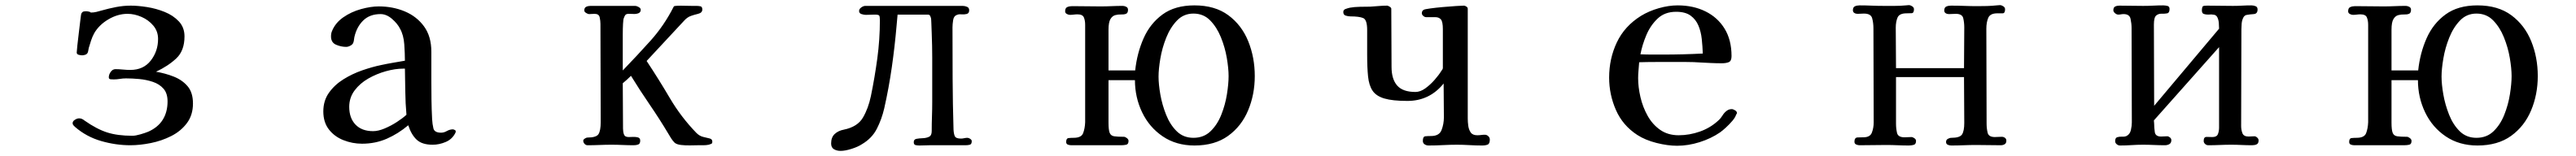

<svg xmlns="http://www.w3.org/2000/svg" viewBox="-20 -565 10040 609"><path d="M732 -161Q732 -116 708.5 -84.5Q685 -53 647.5 -34Q610 -15 567.5 -6.5Q525 2 488 2Q431 2 374 -14.5Q317 -31 273 -69Q270 -72 266.5 -75.5Q263 -79 263 -84Q263 -92 272 -97.5Q281 -103 288 -103Q295 -103 300 -100.5Q305 -98 310 -94Q357 -61 397.5 -48Q438 -35 496 -35Q508 -35 527 -40.5Q546 -46 558 -51Q596 -68 614.5 -98Q633 -128 633 -169Q633 -201 617 -219Q601 -237 575.5 -245.5Q550 -254 522.5 -256.5Q495 -259 471 -259Q459 -259 447 -257Q435 -255 423 -255Q419 -255 411.5 -255.5Q404 -256 404 -263Q404 -274 411.5 -284.5Q419 -295 430 -295Q444 -295 459 -293.5Q474 -292 488 -292Q539 -292 567.5 -328.5Q596 -365 596 -413Q596 -443 577.5 -465Q559 -487 531.5 -499Q504 -511 477 -511Q439 -511 402.5 -489.5Q366 -468 347 -435Q340 -422 335 -407Q330 -392 326 -378Q325 -374 324 -367.5Q323 -361 321 -358Q318 -353 311.5 -351Q305 -349 300 -349Q295 -349 287 -351Q279 -353 279 -360Q279 -365 281.5 -388Q284 -411 287.5 -439.5Q291 -468 293.5 -489.5Q296 -511 297 -512Q301 -519 305.5 -520Q310 -521 317 -521Q321 -521 329 -519Q332 -518 334 -516Q345 -516 355.5 -518.5Q366 -521 376 -524Q404 -532 432.5 -537.5Q461 -543 490 -543Q517 -543 552.5 -537.5Q588 -532 621.5 -518.5Q655 -505 677 -481.5Q699 -458 699 -423Q699 -367 667 -337Q635 -307 588 -285Q624 -279 657 -266Q690 -253 711 -228.5Q732 -204 732 -161Z M1564 -117Q1560 -162 1559.5 -207Q1559 -252 1558 -297H1551Q1520 -297 1484 -287Q1448 -277 1415.5 -258.5Q1383 -240 1362 -212Q1341 -184 1341 -148Q1341 -104 1365.5 -78.5Q1390 -53 1434 -53Q1454 -53 1479 -63.5Q1504 -74 1527 -89Q1550 -104 1564 -117ZM1756 -53Q1756 -49 1755 -47Q1743 -22 1717.5 -11Q1692 0 1666 0Q1625 0 1604 -19.5Q1583 -39 1571 -76Q1532 -43 1487.5 -23.5Q1443 -4 1391 -4Q1353 -4 1318 -18Q1283 -32 1261.5 -60Q1240 -88 1240 -130Q1240 -172 1262 -203Q1284 -234 1318.5 -255.5Q1353 -277 1392 -290.5Q1431 -304 1465 -311Q1488 -316 1511.5 -320Q1535 -324 1558 -328Q1558 -356 1555.5 -392Q1553 -428 1539 -453Q1529 -473 1507.5 -491.5Q1486 -510 1463 -510Q1421 -510 1395.5 -485Q1370 -460 1361 -420Q1360 -416 1359.5 -410Q1359 -404 1357 -399Q1355 -392 1346 -387Q1337 -382 1329 -382Q1309 -382 1289.5 -390.5Q1270 -399 1270 -423Q1270 -435 1274 -444Q1287 -476 1318 -497.5Q1349 -519 1387 -529.5Q1425 -540 1456 -540Q1511 -540 1557.5 -520.5Q1604 -501 1632.5 -462Q1661 -423 1661 -363Q1661 -336 1661 -308.5Q1661 -281 1661 -254Q1661 -215 1661.5 -176.5Q1662 -138 1664 -100Q1665 -81 1669 -64Q1673 -47 1699 -47Q1710 -47 1721.5 -53.5Q1733 -60 1745 -60Q1747 -60 1751.5 -58Q1756 -56 1756 -53Z M2756 -12Q2756 -5 2752 -3.5Q2748 -2 2742 0Q2732 2 2721 2Q2710 2 2699 2Q2689 2 2670.5 2.5Q2652 3 2634.5 1Q2617 -1 2609 -8Q2602 -15 2595.5 -25Q2589 -35 2584 -44Q2550 -101 2512 -156.5Q2474 -212 2439 -269Q2424 -254 2407 -240Q2407 -196 2407.5 -151.5Q2408 -107 2408 -63Q2408 -51 2411.5 -40.5Q2415 -30 2430 -30Q2436 -30 2447 -30.5Q2458 -31 2466.5 -28.5Q2475 -26 2475 -16Q2475 -4 2467.5 -1Q2460 2 2450 2Q2428 2 2406.5 1Q2385 0 2363 0Q2340 0 2316.5 1Q2293 2 2270 2Q2263 2 2258 -3.5Q2253 -9 2253 -16Q2253 -20 2259 -24Q2265 -28 2269 -28Q2304 -28 2312.5 -41.5Q2321 -55 2321 -88Q2321 -184 2320.5 -280Q2320 -376 2320 -472Q2320 -484 2317 -497.5Q2314 -511 2297 -511Q2292 -511 2286.5 -510.5Q2281 -510 2276 -510Q2271 -510 2264 -514.5Q2257 -519 2257 -524Q2257 -535 2264.5 -538.5Q2272 -542 2281 -542H2456Q2461 -542 2469 -537.5Q2477 -533 2477 -527Q2477 -517 2468.5 -513.5Q2460 -510 2449 -510.5Q2438 -511 2431 -511Q2421 -511 2417.5 -507Q2414 -503 2411 -494Q2409 -490 2408 -471.5Q2407 -453 2407 -430.5Q2407 -408 2407 -388.5Q2407 -369 2407 -362V-290Q2463 -348 2515.5 -406.5Q2568 -465 2605 -538Q2605 -538 2605.5 -538.5Q2606 -539 2606 -540Q2608 -542 2620 -542.5Q2632 -543 2647.5 -542.5Q2663 -542 2676.5 -542Q2690 -542 2694 -542Q2702 -542 2709.5 -540.5Q2717 -539 2717 -528Q2717 -515 2700.5 -511Q2684 -507 2673 -503Q2658 -498 2645 -483L2500 -327Q2547 -256 2590.5 -182Q2634 -108 2694 -46Q2706 -34 2720.5 -30.5Q2735 -27 2745.5 -24.5Q2756 -22 2756 -12Z M3767 -14Q3767 -2 3759.5 0Q3752 2 3743 2H3602Q3592 2 3582.5 2.5Q3573 3 3563 3Q3556 3 3548.5 1.5Q3541 0 3541 -10Q3541 -21 3551.5 -23Q3562 -25 3576 -25.5Q3590 -26 3600.5 -31Q3611 -36 3611 -53Q3611 -82 3612 -110.5Q3613 -139 3613 -167V-315Q3613 -321 3613 -340.5Q3613 -360 3612.5 -385.5Q3612 -411 3611 -435.5Q3610 -460 3609.5 -476.5Q3609 -493 3608 -495Q3606 -501 3604 -504.5Q3602 -508 3594 -508H3478Q3477 -497 3476 -486Q3475 -475 3474 -464Q3467 -383 3455.5 -302.5Q3444 -222 3426 -142Q3416 -99 3397 -62Q3378 -25 3339 -2Q3324 8 3299 16Q3274 24 3256 24Q3241 24 3230 17.5Q3219 11 3219 -5Q3219 -29 3233 -42Q3247 -55 3269 -59Q3322 -70 3343 -106Q3364 -142 3374 -190Q3389 -263 3399 -337Q3409 -411 3409 -486Q3409 -500 3406.5 -504Q3404 -508 3389 -508Q3381 -508 3372 -507.5Q3363 -507 3354 -507Q3347 -507 3337.5 -510Q3328 -513 3328 -522Q3328 -530 3336.5 -536Q3345 -542 3352 -542H3732Q3740 -542 3748.5 -538.5Q3757 -535 3757 -525Q3757 -513 3747.5 -510.5Q3738 -508 3727 -509Q3716 -510 3710 -507Q3697 -503 3694.5 -486.5Q3692 -470 3692 -458Q3692 -358 3692.5 -258.5Q3693 -159 3696 -59Q3697 -41 3701.5 -32.5Q3706 -24 3725 -24Q3731 -24 3737.5 -25.5Q3744 -27 3750 -27Q3755 -27 3761 -23Q3767 -19 3767 -14Z M4768 -268Q4768 -298 4761 -339Q4754 -380 4738 -419.5Q4722 -459 4696 -485.5Q4670 -512 4631 -512Q4593 -512 4567 -485Q4541 -458 4525 -418Q4509 -378 4502 -336.5Q4495 -295 4495 -266Q4495 -236 4502 -196Q4509 -156 4524.5 -117Q4540 -78 4566 -52.5Q4592 -27 4631 -27Q4671 -27 4697.5 -52.5Q4724 -78 4739.5 -117Q4755 -156 4761.5 -197Q4768 -238 4768 -268ZM4870 -268Q4870 -196 4844 -134Q4818 -72 4766 -34.5Q4714 3 4635 3Q4564 3 4511.5 -32.5Q4459 -68 4431 -126.5Q4403 -185 4403 -252H4300V-86Q4300 -58 4304.5 -46.5Q4309 -35 4322 -33Q4335 -31 4360 -31Q4365 -31 4371.5 -26Q4378 -21 4378 -15Q4378 -2 4369 0Q4360 2 4349 2H4155Q4148 2 4141.5 -0.5Q4135 -3 4135 -11Q4135 -25 4144.5 -26Q4154 -27 4164 -27Q4194 -27 4201 -45Q4208 -63 4209 -88V-468Q4209 -485 4204 -497Q4199 -509 4179 -509Q4172 -509 4164.5 -508Q4157 -507 4150 -507Q4144 -507 4137.5 -510.5Q4131 -514 4131 -521Q4131 -534 4139.5 -537.5Q4148 -541 4158 -541Q4186 -541 4213.5 -540.5Q4241 -540 4269 -540Q4291 -540 4312.5 -541Q4334 -542 4356 -542Q4362 -542 4369 -538.5Q4376 -535 4376 -527Q4376 -514 4368 -511Q4360 -508 4349 -508.5Q4338 -509 4326.5 -506Q4315 -503 4307.5 -490.5Q4300 -478 4300 -449V-290H4404Q4411 -357 4436.5 -415Q4462 -473 4510.5 -508.5Q4559 -544 4635 -544Q4715 -544 4767 -505.5Q4819 -467 4844.5 -404Q4870 -341 4870 -268Z M5786 -20Q5786 -4 5777.5 -0.5Q5769 3 5756 3Q5731 3 5706.5 1.5Q5682 0 5658 0Q5630 0 5602.5 1.5Q5575 3 5547 3Q5539 3 5532 -1.5Q5525 -6 5525 -15Q5525 -32 5534.5 -33Q5544 -34 5557 -34Q5589 -34 5598 -57.5Q5607 -81 5607 -107Q5607 -140 5606.5 -173Q5606 -206 5606 -239Q5551 -171 5465 -171Q5407 -171 5375 -180.5Q5343 -190 5329 -211Q5315 -232 5311.5 -266.5Q5308 -301 5308 -352V-448Q5308 -488 5292.5 -494.5Q5277 -501 5243 -501Q5234 -501 5224.5 -504Q5215 -507 5215 -518Q5215 -527 5224 -530Q5232 -533 5241 -535Q5257 -538 5280.5 -538.5Q5304 -539 5320 -539Q5337 -540 5353.5 -541.5Q5370 -543 5386 -543Q5389 -543 5395.5 -539Q5402 -535 5402 -531Q5402 -474 5402.5 -417.5Q5403 -361 5403 -304Q5403 -256 5425 -231Q5447 -206 5496 -206Q5515 -206 5534.5 -220Q5554 -234 5571 -253.5Q5588 -273 5597 -288Q5599 -290 5601 -293.5Q5603 -297 5603 -300V-451Q5603 -480 5595.5 -489Q5588 -498 5573.5 -498Q5559 -498 5538 -498Q5532 -498 5526.5 -503Q5521 -508 5521 -513Q5521 -523 5529 -527Q5532 -529 5553.5 -532Q5575 -535 5603 -537.5Q5631 -540 5654.5 -541.5Q5678 -543 5685 -543Q5689 -543 5694.5 -539.5Q5700 -536 5700 -531V-483Q5700 -388 5700 -292.5Q5700 -197 5700 -102Q5700 -89 5702 -74Q5704 -59 5711.5 -48Q5719 -37 5737 -37Q5745 -37 5752 -38Q5759 -39 5767 -39Q5774 -39 5780 -33.5Q5786 -28 5786 -20Z M6616 -356Q6615 -384 6612 -412.5Q6609 -441 6599 -465Q6589 -489 6568.5 -504Q6548 -519 6512 -519Q6468 -519 6440 -492.5Q6412 -466 6396 -428Q6380 -390 6373 -353Q6396 -352 6418 -352Q6440 -352 6462 -352Q6500 -352 6538.5 -353Q6577 -354 6616 -356ZM6749 -124Q6749 -120 6746 -118Q6743 -107 6731.5 -93.5Q6720 -80 6706.5 -67.5Q6693 -55 6683 -48Q6648 -24 6603.5 -10Q6559 4 6516 4Q6479 4 6435.5 -7Q6392 -18 6361 -38Q6304 -75 6277.5 -135.5Q6251 -196 6251 -262Q6251 -336 6281 -399.5Q6311 -463 6375 -503Q6406 -522 6444.5 -533Q6483 -544 6518 -544Q6579 -544 6626.5 -520.5Q6674 -497 6701 -453Q6728 -409 6728 -346Q6728 -327 6717.5 -322.5Q6707 -318 6690 -318Q6669 -318 6648.5 -319Q6628 -320 6608 -321Q6580 -323 6552.5 -323Q6525 -323 6496 -323Q6464 -323 6432 -323Q6400 -323 6368 -322Q6367 -306 6365.5 -290.5Q6364 -275 6364 -260Q6364 -225 6373 -186Q6382 -147 6401 -113Q6420 -79 6450 -58Q6480 -37 6522 -37Q6564 -37 6605 -51.5Q6646 -66 6677 -95Q6686 -103 6693 -114.5Q6700 -126 6710 -133Q6718 -139 6729 -139Q6734 -139 6741.5 -134.5Q6749 -130 6749 -124Z M7799 -16Q7799 -6 7792.5 -2Q7786 2 7777 2Q7753 2 7729.5 1.5Q7706 1 7682 1Q7657 1 7633 2Q7609 3 7584 3Q7577 3 7570.5 0Q7564 -3 7564 -11Q7564 -19 7571 -23Q7578 -27 7585 -27Q7618 -27 7626.5 -40.5Q7635 -54 7635 -85Q7635 -130 7634.5 -175Q7634 -220 7634 -264H7369V-82Q7369 -63 7373 -46Q7377 -29 7402 -29Q7409 -29 7415.5 -29.5Q7422 -30 7429 -30Q7434 -30 7440.5 -25.5Q7447 -21 7447 -15Q7447 -2 7438 0.5Q7429 3 7419 3Q7397 3 7375 2Q7353 1 7330 1Q7305 1 7279 1.5Q7253 2 7227 2Q7220 2 7213.5 -1Q7207 -4 7207 -12Q7207 -28 7219.5 -28.5Q7232 -29 7242 -29Q7268 -29 7275 -47.5Q7282 -66 7282 -87Q7282 -179 7281.5 -271Q7281 -363 7281 -454Q7281 -476 7276 -494Q7271 -512 7244 -512Q7238 -512 7231.5 -511.5Q7225 -511 7219 -511Q7212 -511 7206.5 -514.5Q7201 -518 7201 -525Q7201 -537 7209 -540.5Q7217 -544 7227 -544Q7250 -544 7274 -543Q7298 -542 7321 -542Q7342 -542 7364 -542Q7386 -542 7407 -544Q7410 -544 7413 -544.5Q7416 -545 7419 -545Q7425 -545 7432 -540.5Q7439 -536 7439 -529Q7439 -514 7430 -513.5Q7421 -513 7410 -513Q7382 -513 7375 -496.5Q7368 -480 7368 -457Q7368 -417 7368.5 -378Q7369 -339 7369 -299H7634Q7634 -339 7634.5 -378.5Q7635 -418 7635 -458Q7635 -477 7631 -494Q7627 -511 7602 -511Q7595 -511 7588.5 -510.5Q7582 -510 7575 -510Q7568 -510 7562.5 -513.5Q7557 -517 7557 -524Q7557 -536 7565 -539.5Q7573 -543 7583 -543Q7609 -543 7635 -542Q7661 -541 7686 -541Q7705 -541 7723.5 -541.5Q7742 -542 7761 -544Q7764 -544 7767.5 -544.5Q7771 -545 7774 -545Q7780 -545 7787 -540.5Q7794 -536 7794 -529Q7794 -513 7784.5 -513Q7775 -513 7764 -513Q7736 -513 7728.5 -495.5Q7721 -478 7721 -453Q7721 -361 7721.5 -268Q7722 -175 7722 -82Q7722 -64 7726 -47Q7730 -30 7754 -30Q7761 -30 7767.5 -30.5Q7774 -31 7781 -31Q7788 -31 7793.5 -27Q7799 -23 7799 -16Z M8782 -17Q8782 -5 8774.5 -1.5Q8767 2 8757 2Q8736 2 8715.5 1Q8695 0 8675 0Q8653 0 8630.5 1Q8608 2 8586 2Q8579 2 8573.5 -3Q8568 -8 8568 -15Q8568 -31 8580 -30.5Q8592 -30 8602 -30Q8619 -30 8623.5 -41.5Q8628 -53 8628 -67V-381L8374 -95L8375 -82Q8375 -67 8377.5 -49.5Q8380 -32 8402 -32Q8408 -32 8413.5 -32.5Q8419 -33 8426 -33Q8431 -33 8436.5 -28.5Q8442 -24 8442 -18Q8442 -7 8434.5 -2.5Q8427 2 8417 2Q8395 2 8374 1Q8353 0 8331 0Q8309 0 8286.5 1.5Q8264 3 8242 3Q8235 3 8229 -2Q8223 -7 8223 -14Q8223 -27 8231.5 -29.5Q8240 -32 8251 -31.5Q8262 -31 8269 -35Q8281 -42 8284.5 -58Q8288 -74 8288 -87Q8288 -179 8287.5 -271.5Q8287 -364 8287 -456Q8287 -473 8283 -491.5Q8279 -510 8256 -510Q8251 -510 8245.5 -509Q8240 -508 8235 -508Q8229 -508 8222.5 -513.5Q8216 -519 8216 -525Q8216 -536 8223 -539.5Q8230 -543 8239 -543Q8262 -543 8285.5 -542.5Q8309 -542 8332 -542Q8352 -542 8371.5 -543Q8391 -544 8410 -544Q8418 -544 8426.5 -542Q8435 -540 8435 -530Q8435 -515 8426 -513Q8417 -511 8404.5 -511.5Q8392 -512 8383 -504.5Q8374 -497 8374 -469L8375 -152L8628 -453Q8628 -463 8627 -475.5Q8626 -488 8621 -498Q8616 -508 8603 -508Q8599 -509 8594.5 -508.5Q8590 -508 8586 -508Q8576 -508 8568.5 -510.5Q8561 -513 8561 -525Q8561 -528 8561.5 -531.5Q8562 -535 8563 -538Q8565 -542 8572 -542.5Q8579 -543 8582 -543Q8607 -543 8632 -542.5Q8657 -542 8682 -542Q8700 -542 8718 -543Q8736 -544 8754 -544Q8762 -544 8770 -541Q8778 -538 8778 -528Q8778 -511 8763 -510Q8748 -509 8737 -507Q8727 -506 8722 -495.5Q8717 -485 8716 -472.5Q8715 -460 8715 -451L8714 -73Q8714 -58 8719 -45Q8724 -32 8743 -32Q8748 -32 8754 -32.5Q8760 -33 8766 -33Q8771 -33 8776.5 -28Q8782 -23 8782 -17Z M9768 -268Q9768 -298 9761 -339Q9754 -380 9738 -419.5Q9722 -459 9696 -485.5Q9670 -512 9631 -512Q9593 -512 9567 -485Q9541 -458 9525 -418Q9509 -378 9502 -336.5Q9495 -295 9495 -266Q9495 -236 9502 -196Q9509 -156 9524.5 -117Q9540 -78 9566 -52.5Q9592 -27 9631 -27Q9671 -27 9697.5 -52.5Q9724 -78 9739.5 -117Q9755 -156 9761.5 -197Q9768 -238 9768 -268ZM9870 -268Q9870 -196 9844 -134Q9818 -72 9766 -34.5Q9714 3 9635 3Q9564 3 9511.5 -32.5Q9459 -68 9431 -126.5Q9403 -185 9403 -252H9300V-86Q9300 -58 9304.5 -46.5Q9309 -35 9322 -33Q9335 -31 9360 -31Q9365 -31 9371.5 -26Q9378 -21 9378 -15Q9378 -2 9369 0Q9360 2 9349 2H9155Q9148 2 9141.5 -0.5Q9135 -3 9135 -11Q9135 -25 9144.5 -26Q9154 -27 9164 -27Q9194 -27 9201 -45Q9208 -63 9209 -88V-468Q9209 -485 9204 -497Q9199 -509 9179 -509Q9172 -509 9164.5 -508Q9157 -507 9150 -507Q9144 -507 9137.5 -510.5Q9131 -514 9131 -521Q9131 -534 9139.5 -537.5Q9148 -541 9158 -541Q9186 -541 9213.5 -540.5Q9241 -540 9269 -540Q9291 -540 9312.5 -541Q9334 -542 9356 -542Q9362 -542 9369 -538.5Q9376 -535 9376 -527Q9376 -514 9368 -511Q9360 -508 9349 -508.5Q9338 -509 9326.5 -506Q9315 -503 9307.5 -490.5Q9300 -478 9300 -449V-290H9404Q9411 -357 9436.5 -415Q9462 -473 9510.5 -508.5Q9559 -544 9635 -544Q9715 -544 9767 -505.5Q9819 -467 9844.5 -404Q9870 -341 9870 -268Z"/></svg>

Font: Kaisei Opti Medium
Style: Regular
Weight: 500
Designer: Font-Kai, 金井和夫
Foundry: KAZUO KANAI
Version: Version 5.003